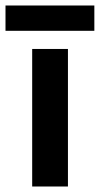

<svg xmlns="http://www.w3.org/2000/svg" viewBox="-47 -678 363 698"><path d="M0 0ZM70 -500H200V0H70ZM-27 -658H296V-566H-27Z"/></svg>

Font: PT Sans
Style: Bold
Weight: 700
Version: Version 2.003W OFL; ttfautohint (v1.6)